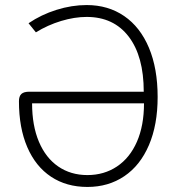

<svg xmlns="http://www.w3.org/2000/svg" viewBox="-20 -730 699 760"><path d="M55 -329Q55 -349 64.5 -358Q74 -367 96 -367H549Q549 -507 489.5 -585Q430 -663 323 -663Q275 -663 222 -647Q169 -631 122 -602L93 -638Q143 -672 203.5 -691Q264 -710 323 -710Q408 -710 471.5 -666.5Q535 -623 569.5 -541Q604 -459 604 -346Q604 -236 569.5 -155.5Q535 -75 472 -32.5Q409 10 326 10Q243 10 182 -30.5Q121 -71 88 -147.5Q55 -224 55 -329ZM550 -321H107Q107 -233 134 -169Q161 -105 210.5 -71Q260 -37 326 -37Q392 -37 443 -71Q494 -105 522 -169Q550 -233 550 -321Z"/></svg>

Font: Niramit ExtraLight
Style: Regular
Weight: 200
Designer: Katatrad Aksorn Co.,Ltd.
Foundry: Cadson Demak Co.,Ltd.
Version: Version 1.000; ttfautohint (v1.6)